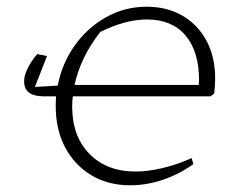

<svg xmlns="http://www.w3.org/2000/svg" viewBox="-20 -545 718 572"><path d="M111 -258Q50 -258 52 -305Q52 -320 62.5 -341.5Q73 -363 91 -384L120 -378L84 -286L152 -290Q165 -357 203 -410Q241 -463 296.5 -494Q352 -525 417 -525Q478 -525 524 -498Q570 -471 595.5 -423Q621 -375 621 -311Q621 -288 618 -266L607 -258H197Q195 -243 195 -228Q195 -139 246.5 -86.5Q298 -34 384 -34Q420 -34 463 -44Q506 -54 551 -74L556 -56Q514 -26 465.5 -9.5Q417 7 368 7Q302 7 252 -23Q202 -53 174 -106Q146 -159 146 -229Q146 -244 147 -258ZM418 -487Q354 -487 279 -450Q221 -377 202 -292H572Q573 -300 573 -306Q573 -392 532.5 -439.5Q492 -487 418 -487Z"/></svg>

Font: Piazzolla SC ExtraLight
Style: Italic
Weight: 200
Italic angle: -11.3°
Designer: Juan Pablo del Peral
Foundry: Huerta Tipografica
Version: Version 1.330